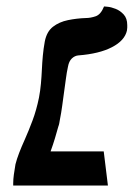

<svg xmlns="http://www.w3.org/2000/svg" viewBox="-20 -576 415 596"><path d="M101 -273Q105 -294 107 -316Q109 -338 110 -360Q111 -382 113 -403.5Q115 -425 119 -447Q125 -478 144.5 -493Q164 -508 191 -513.5Q218 -519 246 -520Q261 -520 277 -525.5Q293 -531 303 -556Q303 -556 314 -555Q325 -554 339 -548.5Q353 -543 364 -531Q375 -519 375 -498Q375 -494 375 -490Q375 -486 374 -481Q367 -450 327.5 -429.5Q288 -409 223 -404Q212 -403 203 -394.5Q194 -386 191 -369Q187 -351 184.5 -331Q182 -311 179 -291Q176 -269 173 -247Q170 -225 166 -205Q165 -199 164 -193.5Q163 -188 161 -183Q156 -165 150.5 -146.5Q145 -128 137 -106H302L315 0H21V-7Q21 -19 23 -34Q25 -49 28 -66Q32 -82 39.5 -101.5Q47 -121 57 -143Q69 -170 81 -202Q93 -234 101 -273Z"/></svg>

Font: Libertinus Serif Semibold Italic
Style: Regular
Weight: 600
Italic angle: -11.5°
Designer: Philipp H. Poll, Khaled Hosny
Foundry: Caleb Maclennan
Version: Version 7.051;RELEASE